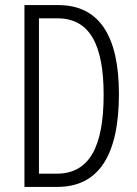

<svg xmlns="http://www.w3.org/2000/svg" viewBox="-20 -734 539 754"><path d="M447 -365C447 -594 369 -714 209 -714H76V0H205C368 0 447 -125 447 -365ZM387 -362C387 -158 331 -52 203 -52H133V-662H206C333 -662 387 -557 387 -362Z"/></svg>

Font: Noto Sans Bengali ExtraCondensed Light
Style: Regular
Weight: 300
Width: 2
Designer: Joana Ranito - Universal Thirst; Jelle Bosma - Monotype Design Team
Foundry: Universal Thirst ehf.
Version: Version 3.000